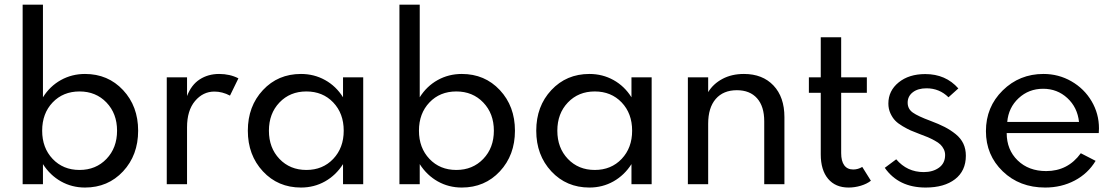

<svg xmlns="http://www.w3.org/2000/svg" viewBox="-20 -802 4849 836"><path d="M78.6 -781.7H167V-378.4Q197.3 -426.8 245.1 -453.4Q293 -480 350.1 -480Q450.2 -480 515.9 -409.7Q581.5 -339.4 581.5 -232.9Q581.5 -126.5 515.9 -55.9Q450.2 14.6 350.1 14.6Q293 14.6 245.4 -12.2Q197.8 -39.1 167 -87.4V0H78.6ZM163.6 -232.9Q163.6 -158.2 209.2 -110.1Q254.9 -62 326.2 -62Q397.5 -62 443.6 -110.1Q489.7 -158.2 489.7 -232.9Q489.7 -307.6 443.6 -355.7Q397.5 -403.8 326.2 -403.8Q254.9 -403.8 209.2 -356Q163.6 -308.1 163.6 -232.9Z M706.1 0V-465.3H794.4V-383.8Q813 -432.6 849.6 -456.3Q886.2 -480 934.1 -480Q981 -480 1018.1 -460.9L981.4 -385.7Q947.8 -403.3 913.6 -403.3Q863.8 -403.3 829.1 -362.1Q794.4 -320.8 794.4 -247.6V0Z M1290.5 14.6Q1190.4 14.6 1124.8 -55.9Q1059.1 -126.5 1059.1 -232.9Q1059.1 -339.4 1124.8 -409.7Q1190.4 -480 1290.5 -480Q1347.7 -480 1395.5 -453.4Q1443.4 -426.8 1473.6 -378.4V-465.3H1561.5V0H1473.6V-87.4Q1442.9 -39.1 1395.3 -12.2Q1347.7 14.6 1290.5 14.6ZM1476.6 -232.9Q1476.6 -308.1 1430.9 -356Q1385.3 -403.8 1314 -403.8Q1242.7 -403.8 1196.8 -355.7Q1150.9 -307.6 1150.9 -232.9Q1150.9 -158.2 1196.8 -110.1Q1242.7 -62 1314 -62Q1385.3 -62 1430.9 -110.1Q1476.6 -158.2 1476.6 -232.9Z M1719.2 -781.7H1807.6V-378.4Q1837.9 -426.8 1885.7 -453.4Q1933.6 -480 1990.7 -480Q2090.8 -480 2156.5 -409.7Q2222.2 -339.4 2222.2 -232.9Q2222.2 -126.5 2156.5 -55.9Q2090.8 14.6 1990.7 14.6Q1933.6 14.6 1886 -12.2Q1838.4 -39.1 1807.6 -87.4V0H1719.2ZM1804.2 -232.9Q1804.2 -158.2 1849.9 -110.1Q1895.5 -62 1966.8 -62Q2038.1 -62 2084.2 -110.1Q2130.4 -158.2 2130.4 -232.9Q2130.4 -307.6 2084.2 -355.7Q2038.1 -403.8 1966.8 -403.8Q1895.5 -403.8 1849.9 -356Q1804.2 -308.1 1804.2 -232.9Z M2546.4 14.6Q2446.3 14.6 2380.6 -55.9Q2314.9 -126.5 2314.9 -232.9Q2314.9 -339.4 2380.6 -409.7Q2446.3 -480 2546.4 -480Q2603.5 -480 2651.4 -453.4Q2699.2 -426.8 2729.5 -378.4V-465.3H2817.4V0H2729.5V-87.4Q2698.7 -39.1 2651.1 -12.2Q2603.5 14.6 2546.4 14.6ZM2732.4 -232.9Q2732.4 -308.1 2686.8 -356Q2641.1 -403.8 2569.8 -403.8Q2498.5 -403.8 2452.6 -355.7Q2406.7 -307.6 2406.7 -232.9Q2406.7 -158.2 2452.6 -110.1Q2498.5 -62 2569.8 -62Q2641.1 -62 2686.8 -110.1Q2732.4 -158.2 2732.4 -232.9Z M2975.1 -465.3H3063.5V-400.9Q3085.4 -437 3125.7 -458.5Q3166 -480 3219.2 -480Q3300.3 -480 3347.9 -429.7Q3395.5 -379.4 3395.5 -292V0H3307.6V-273.9Q3307.6 -338.9 3276.4 -374Q3245.1 -409.2 3188.5 -409.2Q3129.4 -409.2 3096.4 -371.1Q3063.5 -333 3063.5 -263.2V0H2975.1Z M3502 -465.3H3553.7V-639.6H3642.6V-465.3H3754.4V-397.9H3642.6V-135.3Q3642.6 -100.6 3656 -82.3Q3669.4 -64 3695.3 -64Q3715.8 -64 3734.4 -75.2L3772 -15.1Q3754.9 -1.5 3728.3 6.6Q3701.7 14.6 3674.8 14.6Q3617.7 14.6 3585.7 -23.4Q3553.7 -61.5 3553.7 -129.9V-397.9H3502Z M3832.5 -71.3 3882.3 -108.4Q3929.7 -52.7 4002 -52.7Q4042 -52.7 4068.6 -72Q4095.2 -91.3 4095.2 -127Q4095.2 -140.6 4089.4 -152.3Q4083.5 -164.1 4074.7 -172.6Q4065.9 -181.2 4049.8 -189.9Q4033.7 -198.7 4020 -204.6Q4006.3 -210.4 3983.4 -218.8Q3960 -227.5 3945.6 -233.9Q3931.2 -240.2 3910.4 -252.4Q3889.6 -264.6 3877.7 -277.1Q3865.7 -289.6 3856.9 -308.8Q3848.1 -328.1 3848.1 -351.1Q3848.1 -406.7 3892.8 -443.1Q3937.5 -479.5 4008.8 -479.5Q4097.7 -479.5 4152.8 -417L4109.9 -378.4Q4070.3 -417.5 4014.2 -417.5Q3976.6 -417.5 3954.3 -400.1Q3932.1 -382.8 3932.1 -355Q3932.1 -327.6 3954.6 -311.8Q3977.1 -295.9 4031.2 -275.9Q4067.9 -262.2 4093.5 -249Q4119.1 -235.8 4141.4 -217.8Q4163.6 -199.7 4174.6 -176.5Q4185.5 -153.3 4185.5 -124Q4185.5 -58.1 4138.4 -21.7Q4091.3 14.6 4010.3 14.6Q3892.6 14.6 3832.5 -71.3Z M4272.9 -231Q4272.9 -336.4 4345.9 -408.2Q4418.9 -480 4523.4 -480Q4589.4 -480 4645 -448Q4700.7 -416 4732.9 -361.6Q4765.1 -307.1 4765.1 -243.2Q4765.1 -235.4 4764.2 -222.7H4363.3Q4363.3 -149.9 4411.1 -103.5Q4459 -57.1 4535.2 -57.1Q4629.9 -57.1 4686 -134.8L4750.5 -101.6Q4717.3 -46.4 4659.4 -15.9Q4601.6 14.6 4530.8 14.6Q4419.4 14.6 4346.2 -55.9Q4272.9 -126.5 4272.9 -231ZM4522 -415.5Q4459.5 -415.5 4415.3 -374.5Q4371.1 -333.5 4365.7 -271H4678.2Q4671.4 -334.5 4627.4 -375Q4583.5 -415.5 4522 -415.5Z"/></svg>

Font: Spartan MB Med
Style: Regular
Weight: 500
Designer: Matt Bailey, Mirko Velimirovic
Foundry: Matt Bailey
Version: Version 1.005